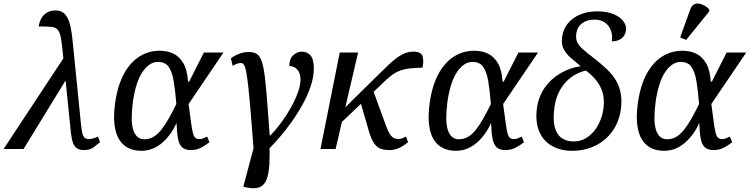

<svg xmlns="http://www.w3.org/2000/svg" viewBox="-40 -828 4167 1067"><path d="M428 6Q404 6 389 -3Q374 -12 366 -33Q358 -54 354 -90L313 -495Q306 -567 300.5 -605.5Q295 -644 283 -660Q271 -676 246.5 -678.5Q222 -681 175 -681Q178 -703 188.5 -723.5Q199 -744 219 -757Q239 -770 268 -770Q300 -770 319 -751.5Q338 -733 348.5 -693Q359 -653 365 -586L410 -138Q413 -111 416.5 -92.5Q420 -74 428.5 -64.5Q437 -55 453 -55Q465 -55 479 -59Q493 -63 504 -69L516 -38Q501 -25 480.5 -9.5Q460 6 428 6ZM-20 0 323 -520 329 -377H322L91 0Z M745 10Q705 10 674 -5Q643 -20 623 -51.5Q603 -83 596.5 -134Q590 -185 600 -257Q614 -354 649 -418Q684 -482 735 -514Q786 -546 847 -546Q891 -546 924.5 -529.5Q958 -513 979.5 -475.5Q1001 -438 1005 -374H1011L1093 -536H1202L1008 -250Q1017 -185 1022 -146Q1027 -107 1032.5 -87.5Q1038 -68 1046.5 -61.5Q1055 -55 1069 -55Q1080 -55 1090.5 -59.5Q1101 -64 1111 -69L1124 -38Q1109 -25 1081.5 -9.5Q1054 6 1021 6Q990 6 973 -8.5Q956 -23 949.5 -56Q943 -89 941 -145Q927 -113 907 -85Q887 -57 862.5 -35.5Q838 -14 808.5 -2Q779 10 745 10ZM762 -54Q791 -54 814.5 -68.5Q838 -83 858.5 -109.5Q879 -136 899 -171.5Q919 -207 940 -250Q934 -324 925.5 -376Q917 -428 897.5 -456Q878 -484 838 -484Q814 -484 792.5 -470Q771 -456 752.5 -429Q734 -402 720.5 -361Q707 -320 699 -266Q692 -213 692 -173Q692 -133 700.5 -106.5Q709 -80 724.5 -67Q740 -54 762 -54Z M1338 215 1312 210 1374 -23 1457 -40Q1460 32 1457 84Q1454 136 1442 168Q1430 200 1405 211.5Q1380 223 1338 215ZM1243 -504Q1268 -522 1292.5 -530.5Q1317 -539 1342 -539Q1368 -539 1385 -529.5Q1402 -520 1412.5 -493Q1423 -466 1430 -414.5Q1437 -363 1443.5 -280Q1450 -197 1459 -75H1462Q1492 -105 1522 -145.5Q1552 -186 1576.5 -230Q1601 -274 1615.5 -314.5Q1630 -355 1630 -385Q1630 -420 1613 -440.5Q1596 -461 1568 -461Q1568 -502 1590 -521.5Q1612 -541 1636 -541Q1668 -541 1686 -519.5Q1704 -498 1704 -448Q1704 -401 1687 -350Q1670 -299 1642.5 -249Q1615 -199 1582 -152.5Q1549 -106 1515.5 -67Q1482 -28 1455 -1L1370 8Q1360 -124 1352.5 -212Q1345 -300 1339 -353Q1333 -406 1327.5 -433Q1322 -460 1315 -469Q1308 -478 1298 -478Q1288 -478 1277.5 -474Q1267 -470 1253 -462Z M1826 -118 1847 -200 2071 -421Q2101 -451 2125.5 -473.5Q2150 -496 2171.5 -511Q2193 -526 2214 -533.5Q2235 -541 2258 -541Q2300 -541 2308 -516Q2316 -491 2308 -452Q2267 -451 2238.5 -448Q2210 -445 2188 -437.5Q2166 -430 2146.5 -417Q2127 -404 2105 -383ZM1741 0 1848 -536H1950L1825 0ZM2126 6Q2099 6 2078 -0.5Q2057 -7 2040.5 -29.5Q2024 -52 2010 -99L1956 -286L2026 -346L2107 -124Q2118 -95 2128.5 -80Q2139 -65 2150.5 -60Q2162 -55 2175 -55Q2183 -55 2191.5 -58Q2200 -61 2216 -69L2228 -38Q2201 -16 2176.5 -5Q2152 6 2126 6Z M2493 10Q2453 10 2422 -5Q2391 -20 2371 -51.5Q2351 -83 2344.5 -134Q2338 -185 2348 -257Q2362 -354 2397 -418Q2432 -482 2483 -514Q2534 -546 2595 -546Q2639 -546 2672.5 -529.5Q2706 -513 2727.5 -475.5Q2749 -438 2753 -374H2759L2841 -536H2950L2756 -250Q2765 -185 2770 -146Q2775 -107 2780.5 -87.5Q2786 -68 2794.5 -61.5Q2803 -55 2817 -55Q2828 -55 2838.5 -59.5Q2849 -64 2859 -69L2872 -38Q2857 -25 2829.5 -9.5Q2802 6 2769 6Q2738 6 2721 -8.5Q2704 -23 2697.5 -56Q2691 -89 2689 -145Q2675 -113 2655 -85Q2635 -57 2610.5 -35.5Q2586 -14 2556.5 -2Q2527 10 2493 10ZM2510 -54Q2539 -54 2562.5 -68.5Q2586 -83 2606.5 -109.5Q2627 -136 2647 -171.5Q2667 -207 2688 -250Q2682 -324 2673.5 -376Q2665 -428 2645.5 -456Q2626 -484 2586 -484Q2562 -484 2540.5 -470Q2519 -456 2500.5 -429Q2482 -402 2468.5 -361Q2455 -320 2447 -266Q2440 -213 2440 -173Q2440 -133 2448.5 -106.5Q2457 -80 2472.5 -67Q2488 -54 2510 -54Z M3135 10Q3072 9 3025 -18.5Q2978 -46 2956 -99Q2934 -152 2944 -228Q2953 -292 2987 -340.5Q3021 -389 3073 -420Q3125 -451 3187 -460Q3157 -485 3131.5 -507Q3106 -529 3092 -556.5Q3078 -584 3084 -624Q3090 -666 3115.5 -697.5Q3141 -729 3183 -747Q3225 -765 3278 -765Q3334 -765 3371 -749Q3408 -733 3425 -709Q3442 -685 3439 -661Q3435 -630 3413.5 -614Q3392 -598 3360 -598Q3365 -632 3355 -659Q3345 -686 3322 -702.5Q3299 -719 3264 -719Q3221 -719 3194.5 -698.5Q3168 -678 3163 -644Q3159 -616 3166.5 -596.5Q3174 -577 3199 -554.5Q3224 -532 3273 -495Q3307 -468 3335.5 -440.5Q3364 -413 3383 -381Q3402 -349 3409.5 -309.5Q3417 -270 3410 -219Q3400 -148 3361.5 -96Q3323 -44 3264.5 -16.5Q3206 11 3135 10ZM3143 -42Q3191 -41 3227 -67Q3263 -93 3285 -135Q3307 -177 3313 -221Q3321 -279 3307 -319.5Q3293 -360 3268 -388Q3243 -416 3216 -436Q3171 -426 3134.5 -399Q3098 -372 3073.5 -330Q3049 -288 3041 -231Q3032 -162 3043 -121Q3054 -80 3080.5 -61.5Q3107 -43 3143 -42Z M3650 10Q3610 10 3579 -5Q3548 -20 3528 -51.5Q3508 -83 3501.5 -134Q3495 -185 3505 -257Q3519 -354 3554 -418Q3589 -482 3640 -514Q3691 -546 3752 -546Q3796 -546 3829.5 -529.5Q3863 -513 3884.5 -475.5Q3906 -438 3910 -374H3916L3998 -536H4107L3913 -250Q3922 -185 3927 -146Q3932 -107 3937.5 -87.5Q3943 -68 3951.5 -61.5Q3960 -55 3974 -55Q3985 -55 3995.5 -59.5Q4006 -64 4016 -69L4029 -38Q4014 -25 3986.5 -9.5Q3959 6 3926 6Q3895 6 3878 -8.5Q3861 -23 3854.5 -56Q3848 -89 3846 -145Q3832 -113 3812 -85Q3792 -57 3767.5 -35.5Q3743 -14 3713.5 -2Q3684 10 3650 10ZM3667 -54Q3696 -54 3719.5 -68.5Q3743 -83 3763.5 -109.5Q3784 -136 3804 -171.5Q3824 -207 3845 -250Q3839 -324 3830.5 -376Q3822 -428 3802.5 -456Q3783 -484 3743 -484Q3719 -484 3697.5 -470Q3676 -456 3657.5 -429Q3639 -402 3625.5 -361Q3612 -320 3604 -266Q3597 -213 3597 -173Q3597 -133 3605.5 -106.5Q3614 -80 3629.5 -67Q3645 -54 3667 -54ZM3773 -606 3740 -620 3796 -776Q3803 -795 3815.5 -802.5Q3828 -810 3843.5 -808Q3859 -806 3874 -797.5Q3889 -789 3902 -776L3901 -764Z"/></svg>

Font: Noto Serif
Style: Italic
Weight: 400
Italic angle: -12°
Designer: Monotype Design Team
Foundry: Monotype Imaging Inc.
Version: Version 2.013